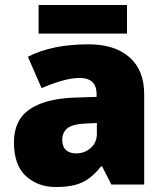

<svg xmlns="http://www.w3.org/2000/svg" viewBox="-20 -741 663 771"><path d="M336 -563Q441 -563 500 -511Q559 -459 559 -363V0H427L390 -73H386Q363 -44 338.5 -25.5Q314 -7 282 1.5Q250 10 204 10Q132 10 84 -34Q36 -78 36 -169Q36 -258 97.5 -301Q159 -344 276 -349L368 -352V-360Q368 -397 350 -412.5Q332 -428 301 -428Q268 -428 228 -416.5Q188 -405 147 -387L92 -513Q140 -538 200.5 -550.5Q261 -563 336 -563ZM325 -245Q273 -243 251.5 -226.5Q230 -210 230 -180Q230 -152 245 -138.5Q260 -125 285 -125Q320 -125 344.5 -147Q369 -169 369 -204V-247ZM490 -721V-606H135V-721Z"/></svg>

Font: Noto Sans Lao Black
Style: Regular
Weight: 900
Designer: Monotype Design Team
Foundry: Monotype Imaging Inc.
Version: Version 2.003; ttfautohint (v1.8.4.7-5d5b)